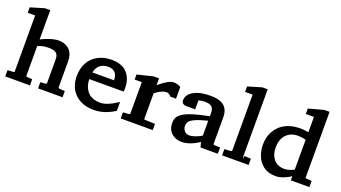

<svg xmlns="http://www.w3.org/2000/svg" viewBox="-60 -1273 3237 1822"><g transform="rotate(20 1559.0 -362.5)"><path d="M207.5 -440.9Q239.7 -459 292.5 -476.6Q345.2 -494.1 384.8 -494.1Q405.3 -494.1 424.8 -489.7Q444.3 -485.4 464.4 -474.1Q484.4 -462.9 499.3 -446Q514.2 -429.2 523.4 -401.6Q532.7 -374 532.7 -339.4V-75.7Q533.7 -68.4 541 -66.4H541.5H543.5L599.6 -62.5V0H352.5V-62.5L404.8 -65.9Q406.7 -66.4 407.2 -66.4Q410.6 -67.4 413.1 -69.6Q415.5 -71.8 415.5 -75.2V-315.4Q415.5 -361.3 391.6 -378.9Q367.7 -396.5 318.4 -396.5Q254.9 -396.5 207.5 -374V-75.2Q207.5 -70.3 210.2 -68.4Q212.9 -66.4 216.3 -65.9L270.5 -62.5V0H21V-63L80.1 -66.4Q86.4 -66.9 88.1 -68.8Q89.8 -70.8 89.8 -75.7V-640.6H15.1V-695.3L153.3 -736.8H207.5Z M778.8 -249Q779.8 -222.7 784.9 -199.2Q790 -175.8 802.7 -152.1Q815.4 -128.4 834.2 -111.3Q853 -94.2 883.1 -83.7Q913.1 -73.2 951.7 -73.2Q1018.1 -73.2 1108.9 -133.3L1127.9 -145.5V-55.2L1122.1 -51.8Q1021 12.2 916 12.2Q871.6 12.2 832 1.7Q792.5 -8.8 760.5 -29.5Q728.5 -50.3 705.6 -79.8Q682.6 -109.4 669.9 -149.2Q657.2 -189 657.2 -235.8Q657.2 -312 688.5 -370.1Q719.7 -428.2 779.3 -461.2Q838.9 -494.1 919.4 -494.1Q967.3 -494.1 1004.9 -481Q1042.5 -467.8 1065.2 -447Q1087.9 -426.3 1102.5 -398.2Q1117.2 -370.1 1122.6 -343.3Q1127.9 -316.4 1127.9 -287.6V-274.9Q1127.9 -269 1127 -259.8L1125.5 -249ZM1002.9 -327.1Q1002.9 -336.4 1001.7 -345.2Q1000.5 -354 997.3 -363.5Q994.1 -373 989.5 -381.1Q984.9 -389.2 977.3 -396.5Q969.7 -403.8 960.2 -408.9Q950.7 -414.1 937.3 -417.2Q923.8 -420.4 907.7 -420.4Q887.2 -420.4 869.4 -415.5Q851.6 -410.6 837.4 -401.6Q823.2 -392.6 812.7 -379.9Q802.2 -367.2 795.4 -351.6Q788.6 -335.9 785.6 -318.4H1002.9Z M1543 -494.1Q1577.6 -494.1 1609.4 -477.5L1616.2 -474.1V-355.5H1559.6L1555.7 -359.4Q1545.9 -370.6 1534.9 -376.7Q1523.9 -382.8 1511.2 -382.8Q1501 -382.8 1489 -379.9Q1477.1 -377 1462.9 -371.1Q1448.7 -365.2 1432.4 -355.2Q1416 -345.2 1398.9 -332V-75.2Q1398.9 -73.2 1399.2 -72.3Q1399.4 -71.3 1400.1 -70.1Q1400.9 -68.8 1402.1 -68.1Q1403.3 -67.4 1405.8 -66.9Q1408.2 -66.4 1411.6 -65.9L1510.3 -63V0H1187V-61.5L1247.1 -65.9Q1257.3 -67.4 1257.3 -75.2V-392.1H1185.1V-442.9L1343.8 -481.9H1398.9V-412.6L1404.8 -418Q1495.6 -494.1 1543 -494.1Z M1784.2 -142.1Q1784.2 -113.8 1802.5 -92.5Q1820.8 -71.3 1853.5 -71.3Q1866.2 -71.3 1881.6 -74.7Q1897 -78.1 1909.9 -82.5Q1922.9 -86.9 1936.8 -93.3Q1950.7 -99.6 1959 -104Q1967.3 -108.4 1975.1 -113.3V-263.7Q1895.5 -244.1 1852.5 -224.4Q1809.6 -204.6 1796.9 -186.8Q1784.2 -168.9 1784.2 -142.1ZM1683.6 -363.8Q1683.6 -422.9 1747.1 -458.5Q1810.5 -494.1 1916 -494.1Q1979 -494.1 2019.3 -477.3Q2059.6 -460.4 2078.9 -426.8Q2098.1 -393.1 2098.1 -340.8V-75.7Q2098.1 -71.8 2100.3 -69.3Q2102.5 -66.9 2108.4 -65.9L2167.5 -63V0H1992.7L1980 -50.3Q1882.3 12.2 1805.2 12.2Q1776.9 12.2 1751.5 3.7Q1726.1 -4.9 1705.6 -21.5Q1685.1 -38.1 1672.9 -65.4Q1660.6 -92.8 1660.6 -127.4Q1660.6 -142.6 1662.8 -154.5Q1665 -166.5 1670.9 -179.4Q1676.8 -192.4 1687.3 -203.4Q1697.8 -214.4 1714.1 -225.8Q1730.5 -237.3 1754.2 -247.8Q1777.8 -258.3 1809.3 -268.6Q1840.8 -278.8 1882.3 -289.1Q1923.8 -299.3 1975.1 -309.1V-340.3Q1975.1 -359.9 1970.9 -374.3Q1966.8 -388.7 1959.2 -397.7Q1951.7 -406.7 1939.9 -412.4Q1928.2 -418 1915.3 -420.2Q1902.3 -422.4 1886.2 -422.4Q1868.7 -422.4 1852.5 -420.2Q1836.4 -418 1821.8 -413.6V-322.8H1732.9Q1711.9 -323.7 1701.2 -330.1Q1689 -337.4 1685.1 -351.6Q1683.6 -357.4 1683.6 -363.8Z M2275.9 -66.4Q2276.9 -66.4 2277.8 -66.9Q2278.8 -67.4 2279.8 -67.9Q2280.8 -68.4 2281.7 -69.1Q2282.7 -69.8 2283.4 -70.8Q2284.2 -71.8 2284.7 -72.3Q2286.1 -74.2 2286.1 -74.7V-640.6H2210V-695.3L2348.1 -736.8H2403.3V-50.3Q2404.3 -47.9 2406.2 -45.4Q2407.2 -44.9 2408 -44.2Q2408.7 -43.5 2409.2 -43L2412.1 -66.4H2412.6L2478.5 -63V0H2210.9V-63Z M2663.1 -245.6Q2663.1 -194.8 2681.2 -157.2Q2699.2 -119.6 2731.7 -100.1Q2764.2 -80.6 2807.1 -80.6Q2828.1 -80.6 2852.8 -87.4Q2877.4 -94.2 2905.3 -107.9V-410.6Q2861.3 -421.4 2826.7 -421.4Q2752 -421.4 2707.5 -374.3Q2663.1 -327.1 2663.1 -245.6ZM2539.6 -228.5Q2539.6 -271 2550.3 -309.6Q2561 -348.1 2584 -382.1Q2606.9 -416 2639.4 -440.7Q2671.9 -465.3 2718 -479.7Q2764.2 -494.1 2819.3 -494.1Q2827.1 -494.1 2835.7 -493.9Q2844.2 -493.7 2852.8 -492.9Q2861.3 -492.2 2869.9 -491Q2878.4 -489.7 2887.5 -488.3Q2896.5 -486.8 2905.3 -485.4V-640.6H2823.2V-695.3L2974.1 -736.8H3028.3V-75.7Q3028.3 -71.3 3030 -69.1Q3031.7 -66.9 3038.1 -66.4L3092.3 -62.5V0H2905.3V-41.5Q2821.8 12.2 2751 12.2Q2714.4 12.2 2682.9 2.2Q2651.4 -7.8 2628.7 -25.4Q2606 -43 2588.6 -65.9Q2571.3 -88.9 2560.8 -116.2Q2550.3 -143.6 2544.9 -171.6Q2539.6 -199.7 2539.6 -228.5Z"/></g></svg>

Font: TAML ThiruValluvar
Style: Bold
Weight: 400
Version: Version 0.271; dev 7ad24fM